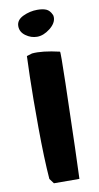

<svg xmlns="http://www.w3.org/2000/svg" viewBox="-88 -805 438 851"><g transform="rotate(-10 131.0 -379.5)"><path d="M83.5 4.9 66.9 -17.6Q59.6 -110.8 58.8 -249.3Q58.1 -387.7 60.5 -479.5L63.5 -571.3L87.9 -578.6Q133.3 -583 211.4 -564.9Q214.4 -564.5 210.9 -421.9Q207.5 -279.3 203.1 -136.7L198.2 5.4ZM210.9 -719.7Q210.9 -693.4 181.6 -670.4Q152.3 -647.5 123.5 -647.5Q96.2 -647.5 72.5 -664.6Q48.8 -681.6 48.8 -708Q48.8 -735.8 79.8 -750.5Q110.8 -765.1 144 -765.1Q169.4 -765.1 184.6 -758.3Q199.7 -751.5 208.5 -731.9Q210.9 -728 210.9 -719.7Z"/></g></svg>

Font: Noot
Style: Regular
Weight: 400
Designer: Amos Jerbi
Foundry: Amos Jerbi
Version: Version 1.000;PS 001.001;hotconv 1.0.56